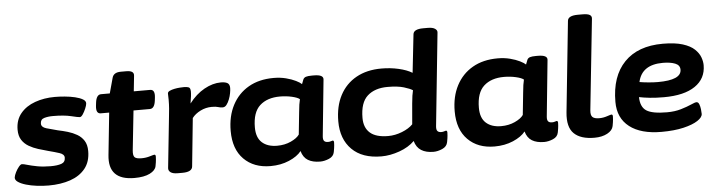

<svg xmlns="http://www.w3.org/2000/svg" viewBox="-47 -963 4429 1180"><g transform="rotate(-5 2168.0 -373.0)"><path d="M212 8Q176 8 139.5 3.5Q103 -1 72.5 -10Q42 -19 24 -31.5Q6 -44 8 -60Q10 -73 19 -91Q28 -109 39.5 -123Q51 -137 59 -137Q68 -137 91.5 -130Q115 -123 151.5 -116Q188 -109 234 -109Q275 -109 300 -117.5Q325 -126 325 -154Q325 -175 295.5 -184.5Q266 -194 227 -204Q197 -212 166.5 -221.5Q136 -231 109.5 -246.5Q83 -262 67 -287Q51 -312 51 -350Q51 -410 84.5 -450.5Q118 -491 174 -511Q230 -531 296 -531Q324 -531 357.5 -528Q391 -525 420.5 -518Q450 -511 468.5 -500Q487 -489 485 -473Q484 -462 476 -443Q468 -424 458 -409Q448 -394 439 -394Q429 -394 386 -404.5Q343 -415 274 -415Q244 -415 220.5 -408Q197 -401 197 -375Q197 -353 227 -344Q257 -335 297 -325Q327 -319 357.5 -310Q388 -301 414 -286Q440 -271 456 -246Q472 -221 472 -182Q472 -116 438 -74Q404 -32 345.5 -12Q287 8 212 8Z M741 8Q577 8 594 -147L621 -406H569Q538 -406 544 -456L546 -473Q552 -523 581 -523H635L661 -618Q670 -650 714 -650H747Q773 -650 784 -642Q795 -634 793 -618L783 -523H884Q915 -523 909 -473L907 -456Q901 -406 872 -406H771L745 -162Q742 -131 752 -120Q762 -109 795 -109Q822 -109 846.5 -116.5Q871 -124 875 -124Q883 -124 883 -112Q883 -108 882 -93.5Q881 -79 876 -53Q871 -27 836 -9.5Q801 8 741 8Z M1009 2Q979 2 965 -8Q951 -18 952 -34L985 -349Q988 -376 990 -399.5Q992 -423 992 -453Q992 -462 991.5 -471Q991 -480 991 -491Q991 -501 1003.5 -507Q1016 -513 1033.5 -516.5Q1051 -520 1067.5 -521Q1084 -522 1092 -522Q1112 -522 1122 -517.5Q1132 -513 1132.5 -491.5Q1133 -470 1124 -418Q1166 -473 1218 -502Q1270 -531 1321 -531Q1347 -531 1361 -523Q1375 -515 1375 -492Q1375 -480 1371.5 -460.5Q1368 -441 1360.5 -422Q1353 -403 1343 -390Q1333 -377 1319 -377Q1304 -377 1291 -381.5Q1278 -386 1252 -386Q1215 -386 1182 -369.5Q1149 -353 1130 -328L1100 -32Q1097 2 1037 2Z M1581 8Q1478 8 1416.5 -54Q1355 -116 1355 -228Q1355 -319 1390.5 -387Q1426 -455 1491 -492.5Q1556 -530 1646 -530Q1687 -530 1722 -521Q1757 -512 1782 -499.5Q1807 -487 1817 -477Q1823 -495 1828 -505.5Q1833 -516 1845 -520Q1857 -524 1882 -524H1894Q1954 -524 1951 -494L1916 -147Q1914 -126 1921.5 -117.5Q1929 -109 1945 -109Q1956 -109 1963.5 -112Q1971 -115 1974 -115Q1982 -115 1982 -103Q1982 -99 1981 -84.5Q1980 -70 1975 -44Q1970 -17 1941.5 -5Q1913 7 1887 7Q1841 7 1812 -10.5Q1783 -28 1772 -68Q1747 -36 1695.5 -14Q1644 8 1581 8ZM1632 -113Q1679 -113 1717 -130.5Q1755 -148 1770 -170L1784 -305Q1787 -336 1789.5 -353Q1792 -370 1796 -386Q1783 -397 1748 -405Q1713 -413 1675 -413Q1596 -413 1550.5 -371.5Q1505 -330 1505 -237Q1505 -174 1539 -143.5Q1573 -113 1632 -113Z M2265 8Q2147 8 2083 -56Q2019 -120 2019 -229Q2019 -322 2054.5 -389.5Q2090 -457 2155.5 -493.5Q2221 -530 2311 -530Q2366 -530 2416.5 -518.5Q2467 -507 2500 -487L2526 -722Q2529 -754 2589 -754H2617Q2647 -754 2661.5 -744Q2676 -734 2674 -720L2615 -147Q2613 -126 2620.5 -117.5Q2628 -109 2644 -109Q2655 -109 2662.5 -112Q2670 -115 2673 -115Q2681 -115 2681 -103Q2681 -99 2680 -84.5Q2679 -70 2674 -44Q2669 -17 2640.5 -4.5Q2612 8 2586 8Q2540 8 2510.5 -10.5Q2481 -29 2470 -69Q2434 -33 2376.5 -12.5Q2319 8 2265 8ZM2317 -113Q2360 -113 2403 -130Q2446 -147 2470 -172L2481 -299Q2484 -330 2486.5 -347Q2489 -364 2493 -380Q2477 -391 2439 -402.5Q2401 -414 2339 -414Q2260 -414 2214.5 -373Q2169 -332 2169 -237Q2169 -177 2205.5 -145Q2242 -113 2317 -113Z M2963 8Q2860 8 2798.5 -54Q2737 -116 2737 -228Q2737 -319 2772.5 -387Q2808 -455 2873 -492.5Q2938 -530 3028 -530Q3069 -530 3104 -521Q3139 -512 3164 -499.5Q3189 -487 3199 -477Q3205 -495 3210 -505.5Q3215 -516 3227 -520Q3239 -524 3264 -524H3276Q3336 -524 3333 -494L3298 -147Q3296 -126 3303.5 -117.5Q3311 -109 3327 -109Q3338 -109 3345.5 -112Q3353 -115 3356 -115Q3364 -115 3364 -103Q3364 -99 3363 -84.5Q3362 -70 3357 -44Q3352 -17 3323.5 -5Q3295 7 3269 7Q3223 7 3194 -10.5Q3165 -28 3154 -68Q3129 -36 3077.5 -14Q3026 8 2963 8ZM3014 -113Q3061 -113 3099 -130.5Q3137 -148 3152 -170L3166 -305Q3169 -336 3171.5 -353Q3174 -370 3178 -386Q3165 -397 3130 -405Q3095 -413 3057 -413Q2978 -413 2932.5 -371.5Q2887 -330 2887 -237Q2887 -174 2921 -143.5Q2955 -113 3014 -113Z M3579 8Q3494 8 3453 -32Q3412 -72 3421 -162L3479 -722Q3482 -754 3543 -754H3571Q3603 -754 3616 -746Q3629 -738 3627 -722L3568 -162Q3565 -132 3577 -120.5Q3589 -109 3619 -109Q3643 -109 3667 -117Q3691 -125 3695 -125Q3703 -125 3703 -113Q3703 -109 3702 -94.5Q3701 -80 3696 -54Q3691 -27 3658.5 -9.5Q3626 8 3579 8Z M3993 8Q3866 8 3796 -46Q3726 -100 3726 -200Q3726 -358 3809.5 -444.5Q3893 -531 4047 -531Q4122 -531 4169.5 -516Q4217 -501 4242 -477Q4267 -453 4276.5 -427Q4286 -401 4286 -378Q4286 -295 4218.5 -249Q4151 -203 4026 -203Q3977 -203 3939.5 -207Q3902 -211 3873 -217Q3874 -156 3910 -132.5Q3946 -109 4037 -109Q4085 -109 4123.5 -120.5Q4162 -132 4187.5 -143.5Q4213 -155 4222 -155Q4233 -155 4238.5 -141Q4244 -127 4246 -109.5Q4248 -92 4248 -81Q4248 -60 4217 -39.5Q4186 -19 4129 -5.5Q4072 8 3993 8ZM3997 -299Q4142 -299 4142 -363Q4142 -391 4112.5 -402.5Q4083 -414 4037 -414Q3907 -414 3884 -309Q3906 -305 3938.5 -302Q3971 -299 3997 -299Z"/></g></svg>

Font: Asap Expanded Expanded Regular
Style: Bold Italic
Weight: 700
Width: 7
Italic angle: -6°
Designer: Pablo Cosgaya
Foundry: Omnibus-Type
Version: Version 3.001; ttfautohint (v1.8.4.7-5d5b)